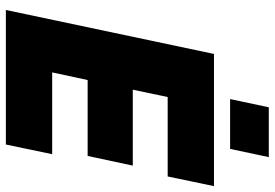

<svg xmlns="http://www.w3.org/2000/svg" viewBox="-161 -776 937 655"><g transform="rotate(90 307.5 -448.5)"><path d="M14 0 164 -710H615L582 -552H311L286 -433H545L512 -279H253L227 -158H506L473 0ZM318 -765 346 -897H516L488 -765Z"/></g></svg>

Font: Geist Mono Black
Style: Italic
Weight: 900
Italic angle: -12°
Monospace: yes
Designer: Basement.studio, Andrés Briganti, Mateo Zaragoza
Foundry: Basement.studio, Vercel, Andrés Briganti, Guido Ferreyra, Mateo Zaragoza
Version: Version 1.500; ttfautohint (v1.8.4.7-5d5b)